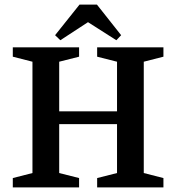

<svg xmlns="http://www.w3.org/2000/svg" viewBox="-20 -820 772 840"><path d="M36 0V-41L122 -63V-550L36 -572V-613H326V-572L239 -550V-333H492V-550L405 -572V-613H695V-572L609 -550V-63L695 -41V0H405V-41L492 -63V-277H239V-63L326 -41V0ZM244 -644 221 -666 328 -800H404L510 -666L489 -644L365 -723Z"/></svg>

Font: Manuale SemiBold
Style: Regular
Weight: 600
Version: Version 1.002